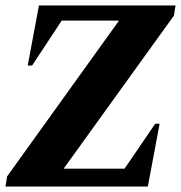

<svg xmlns="http://www.w3.org/2000/svg" viewBox="-30 -680 660 700"><path d="M-10 0 -4 -37 404 -605H195L87 -441H71L112 -660H610L604 -623L202 -65H424L536 -229H552L509 0Z"/></svg>

Font: Spectral SC ExtraBold
Style: Italic
Weight: 800
Italic angle: -10°
Designer: Jean-Baptiste Levee
Foundry: Production Type
Version: Version 2.001